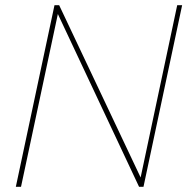

<svg xmlns="http://www.w3.org/2000/svg" viewBox="-20 -720 722 740"><path d="M682 -700H663L522 -36L208 -700H190L41 0H61L203 -666L516 0H533Z"/></svg>

Font: Advent Pro Thin
Style: Italic
Weight: 250
Italic angle: -12°
Version: Version 3.000